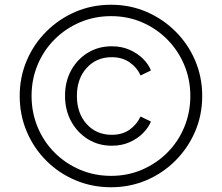

<svg xmlns="http://www.w3.org/2000/svg" viewBox="-20 -777 935 809"><path d="M448 12Q527 12 596.5 -17.5Q666 -47 719 -100Q772 -153 802 -222.5Q832 -292 832 -373Q832 -452 802.5 -521.5Q773 -591 720 -644Q667 -697 597.5 -727Q528 -757 448 -757Q367 -757 297.5 -727Q228 -697 175 -644Q122 -591 92.5 -521.5Q63 -452 63 -373Q63 -293 92.5 -223Q122 -153 175 -100Q228 -47 298 -17.5Q368 12 448 12ZM448 -36Q378 -36 317 -62Q256 -88 210 -134Q164 -180 138.5 -241.5Q113 -303 113 -373Q113 -443 138.5 -504Q164 -565 210 -611Q256 -657 317 -683Q378 -709 448 -709Q518 -709 578.5 -683Q639 -657 685 -610.5Q731 -564 756.5 -503Q782 -442 782 -373Q782 -303 756.5 -241.5Q731 -180 685 -134Q639 -88 578.5 -62Q518 -36 448 -36ZM451 -163Q493 -163 526.5 -178Q560 -193 583 -216.5Q606 -240 616 -265L572 -286Q557 -253 526.5 -231Q496 -209 451 -209Q386 -209 345 -254.5Q304 -300 304 -373Q304 -445 345 -490.5Q386 -536 451 -536Q495 -536 526.5 -514Q558 -492 572 -459L616 -480Q606 -506 583 -529Q560 -552 526.5 -567Q493 -582 451 -582Q395 -582 350.5 -555Q306 -528 280 -481Q254 -434 254 -373Q254 -313 280 -265.5Q306 -218 350.5 -190.5Q395 -163 451 -163Z"/></svg>

Font: Plus Jakarta Sans ExtraLight
Style: Regular
Weight: 200
Designer: Gumpita Rahayu
Foundry: Tokotype
Version: Version 2.004; ttfautohint (v1.8.3)